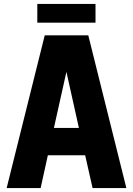

<svg xmlns="http://www.w3.org/2000/svg" viewBox="-20 -963 681 983"><path d="M209 -782H432L627 0H454L416 -168H225L188 0H14ZM171 -847V-943H469V-847ZM320 -595 256 -308H384Z"/></svg>

Font: Cooper Hewitt
Style: Bold
Weight: 711
Designer: Village Type and Design LLC
Foundry: Cooper Hewitt Smithsonian Design Museum
Version: 1.000